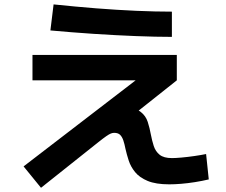

<svg xmlns="http://www.w3.org/2000/svg" viewBox="-20 -807 1040 885"><path d="M169 58.6 88.7 -40 650.4 -471.4 651.7 -436.7H129.7V-553.7H795V-436.7L535 -230.4L471 -234.4Q474.3 -271.3 496.8 -290.3Q519.3 -309.3 557.3 -309.3Q605.3 -309.3 628.6 -291.2Q652 -273 661 -245Q670 -217 675.3 -187.3Q680.6 -159.3 688.6 -134.3Q696.7 -109.3 715.7 -93.8Q734.7 -78.3 772.7 -78.3Q788.7 -78.3 816.8 -80.8Q845 -83.3 876 -87.8Q907 -92.3 930 -97L942.3 20Q911.3 27.3 878.5 32.5Q845.7 37.7 815.2 40.2Q784.7 42.7 760.3 42.7Q698.4 42.7 660.7 27Q623 11.3 602.7 -13.7Q582.4 -38.7 573.2 -67.2Q564 -95.7 558.4 -120.7Q554 -143.4 548.5 -159.7Q543 -176 533.7 -185.4Q524.3 -194.7 506.3 -194.7Q499 -194.7 491 -191.6Q483 -188.4 469.7 -179.2Q456.3 -170 431.7 -150.4ZM772.3 -637Q698.3 -637 605 -640.7Q511.7 -644.4 411 -651Q310.3 -657.7 212.3 -666.7L227 -786.7Q326.7 -776.3 423.3 -768.6Q520 -761 609 -757.1Q698 -753.3 772.3 -753.3Z"/></svg>

Font: M PLUS 1 Thin
Style: Regular
Weight: 100
Designer: Coji Morishita
Foundry: UNDERFOREST DESIGN
Version: Version 1.001